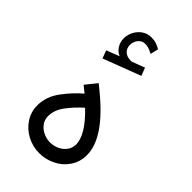

<svg xmlns="http://www.w3.org/2000/svg" viewBox="-252 -907 992 992"><g transform="rotate(45 244.5 -411.0)"><path d="M348.8 -162.1Q348.8 -134.5 333.4 -114.2Q318 -93.9 294.3 -83.4Q270.5 -72.8 245.2 -72.8Q220.6 -72.8 196.8 -83.8Q172.9 -94.8 157.6 -115.2Q142.3 -135.6 142.3 -162.1Q142.3 -206.6 173.4 -248.3Q204.6 -289.9 247.2 -328Q300.6 -276.8 324.7 -235.2Q348.8 -193.6 348.8 -162.1ZM63.7 -162.1Q63.7 -114.8 89.2 -76.3Q114.6 -37.7 156.4 -15.9Q198.3 5.9 245.2 5.9Q291.2 5.9 333.2 -14.6Q375.2 -35.1 401.3 -73.5Q427.3 -111.9 427.3 -162.1Q427.3 -288.2 237.5 -442.7L207.2 -467.5L157.7 -406.6L193.7 -377.4Q149.8 -341.3 106.7 -284.1Q63.7 -227 63.7 -162.1ZM130.7 -571.6 336.5 -649.9 319.7 -693.3 248.5 -666.5Q215.1 -664.9 198 -681Q180.8 -697 181.3 -722.6Q181.3 -743.9 195.5 -762.5Q209.8 -781.2 232.9 -781.2Q247.4 -781.4 259.3 -777.4Q271.3 -773.4 285 -766.2Q286.1 -765.5 287.3 -764.8Q288.7 -764 289.6 -763.6L300.2 -807.8Q285 -817.2 269.2 -822.4Q253.4 -827.7 232.9 -827.7Q204.2 -827.7 181.9 -812.4Q159.6 -797.1 147.2 -772.9Q134.7 -748.6 134.7 -722.6Q134.7 -695.4 148.6 -673.4Q162.6 -651.3 185.7 -642.3L114.4 -614.7Z"/></g></svg>

Font: Arad-FD-VF Thin
Style: Regular
Weight: 100
Designer: Mohammad Darvishi
Version: Version 1.010;September 21, 2024;FontCreator 15.0.0.2992 64-